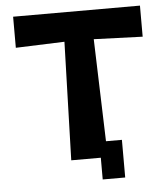

<svg xmlns="http://www.w3.org/2000/svg" viewBox="-50 -627 633 757"><g transform="rotate(-5 266.5 -248.0)"><path d="M532 -460 339 -467 352 -62H415V87H326V1H209L223 -467L30 -460V-583H532Z"/></g></svg>

Font: OpenDyslexic
Style: Bold
Weight: 800
Designer: Abbie Gonzalez
Version: Version 0.920;hotconv 1.0.109;makeotfexe 2.5.65596